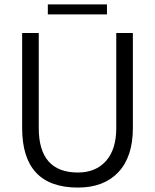

<svg xmlns="http://www.w3.org/2000/svg" viewBox="-20 -831 700 867"><path d="M196 -766V-811H463V-766ZM332 16Q80 16 80 -253V-682H155V-253Q155 -52 332 -52Q412 -52 458.5 -104Q505 -156 505 -253V-682H580V-253Q580 -123 514.5 -53.5Q449 16 332 16Z"/></svg>

Font: Didact Gothic
Style: Regular
Weight: 400
Designer: Daniel Johnson
Foundry: Daniel Johnson
Version: Version 2.101;PS 002.101;hotconv 1.0.88;makeotf.lib2.5.64775